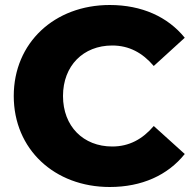

<svg xmlns="http://www.w3.org/2000/svg" viewBox="-20 -734 778 768"><path d="M419 14C547 14 651 -33 719 -118L595 -230C550 -177 496 -148 429 -148C313 -148 232 -229 232 -350C232 -471 313 -552 429 -552C496 -552 550 -523 595 -470L719 -583C651 -667 547 -714 419 -714C198 -714 35 -563 35 -350C35 -137 198 14 419 14Z"/></svg>

Font: Montserrat-Alt1 ExtBd
Style: Regular
Weight: 800
Designer: Differentunic
Foundry: Differentunic
Version: Version 7.222